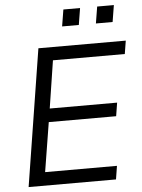

<svg xmlns="http://www.w3.org/2000/svg" viewBox="-59 -939 729 985"><g transform="rotate(-5 305.0 -446.0)"><path d="M48 0 160 -705H610L599 -637H229L191 -392H538L527 -323H180L139 -69H509L498 0ZM465 -806 479 -892H565L551 -806ZM291 -806 305 -892H391L377 -806Z"/></g></svg>

Font: Mulish
Style: Italic
Weight: 400
Italic angle: -9°
Designer: Vernon Adams
Foundry: Vernon Adams
Version: Version 3.603; ttfautohint (v1.8.3)